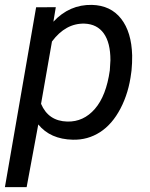

<svg xmlns="http://www.w3.org/2000/svg" viewBox="-40 -558 609 781"><path d="M493.7 -261.7Q483.9 -181.2 450.2 -116.7Q416.5 -52.2 366.7 -20.3Q316.9 11.7 256.3 10.3Q164.6 8.3 115.7 -51.8L68.4 203.1H-20L106.9 -528.3L187 -528.8L177.2 -469.7Q242.7 -540 334 -538.1Q410.2 -536.1 452.6 -481.9Q495.1 -427.7 497.6 -332.5Q498 -301.3 495.1 -272ZM406.7 -272 409.2 -313Q409.2 -384.3 382.1 -422.1Q355 -460 303.7 -461.9Q227.1 -463.9 171.4 -389.2L127 -135.7Q156.7 -65.4 233.9 -63.5Q299.8 -62 345.9 -115Q392.1 -168 406.7 -272Z"/></svg>

Font: RobotoDraft
Style: Italic
Weight: 400
Italic angle: -12°
Version: Version 2.001101; 2014